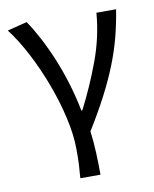

<svg xmlns="http://www.w3.org/2000/svg" viewBox="-78 -558 641 797"><g transform="rotate(-10 242.0 -159.5)"><path d="M196 179Q197 163 198 149.5Q199 136 200 122.5Q201 109 201 93.5Q201 78 201 58Q201 -2 184.5 -75Q168 -148 140.5 -221.5Q113 -295 78 -362Q43 -429 6 -477L89 -498Q111 -466 135 -421Q159 -376 181 -323Q203 -270 220.5 -212Q238 -154 249 -97H253Q300 -188 336.5 -286.5Q373 -385 381 -486H464Q454 -424 439.5 -369Q425 -314 402.5 -257.5Q380 -201 348 -139.5Q316 -78 271 -5Q277 39 279 88Q281 137 281 179Z"/></g></svg>

Font: Processing Sans Pro
Style: Regular
Weight: 400
Designer: Paul D. Hunt
Foundry: Adobe Systems Incorporated
Version: Version 2.020;PS 2.000;hotconv 1.0.86;makeotf.lib2.5.63406